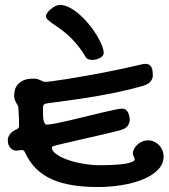

<svg xmlns="http://www.w3.org/2000/svg" viewBox="-20 -730 686 781"><path d="M69.8 -120.1Q68.4 -120.1 65.2 -119.6Q62 -119.1 58.3 -118.7Q54.7 -118.2 51.3 -117.7Q47.9 -117.2 45.9 -117.2Q32.2 -117.2 22 -128.7Q11.7 -140.1 11.7 -159.2Q11.7 -171.9 20 -183.6Q28.3 -195.3 45.9 -203.1Q51.3 -205.6 54.4 -208.7Q57.6 -211.9 57.6 -217.8Q57.6 -233.4 56.9 -251.2Q56.2 -269 54.7 -293Q54.2 -297.9 51.5 -302.2Q48.8 -306.6 45.7 -312.3Q42.5 -317.9 40 -324.7Q37.6 -331.5 37.6 -341.8Q37.6 -351.1 40.3 -363Q43 -375 51.5 -385.5Q60.1 -396 75.4 -403.1Q90.8 -410.2 115.7 -410.2Q126 -410.2 132.8 -408.2Q139.6 -406.2 144.8 -403.6Q149.9 -400.9 154.1 -398.9Q158.2 -397 162.6 -397Q170.4 -397 193.8 -399.9Q217.3 -402.8 250.2 -408.2Q283.2 -413.6 323 -420.4Q362.8 -427.2 403.8 -435.3Q444.8 -443.4 483.9 -451.7Q522.9 -460 554.7 -467.8Q564.5 -470.2 571.8 -470.2Q582 -470.2 588.1 -465.6Q594.2 -460.9 597.2 -454.1Q600.1 -447.3 600.8 -438.7Q601.6 -430.2 601.6 -422.9Q601.6 -410.2 593 -399.2Q584.5 -388.2 564.9 -381.8Q516.6 -367.7 467.5 -357.2Q418.5 -346.7 368.7 -338.1Q318.8 -329.6 268.6 -322.8Q218.3 -315.9 168.5 -309.1Q161.6 -308.1 158.2 -304Q154.8 -299.8 154.8 -293V-272.9Q154.8 -264.6 155.3 -255.9Q155.8 -247.1 157.5 -239.7Q159.2 -232.4 162.1 -227.8Q165 -223.1 169.9 -223.1Q181.6 -223.1 206.3 -228Q231 -232.9 262 -240Q293 -247.1 326.9 -255.6Q360.8 -264.2 391.1 -271.2Q421.4 -278.3 444.3 -283.2Q467.3 -288.1 476.6 -288.1Q490.2 -288.1 497.3 -278.1Q504.4 -268.1 506.8 -252.9Q506.8 -250.5 507.3 -248.5Q507.8 -246.6 507.8 -244.1Q507.8 -230 499.3 -218Q490.7 -206.1 468.8 -200.2Q462.9 -198.2 445.3 -194.1Q427.7 -189.9 403.8 -184.3Q379.9 -178.7 352.1 -172.4Q324.2 -166 297.4 -159.9Q270.5 -153.8 247.3 -148.2Q224.1 -142.6 209.5 -139.2Q196.3 -135.7 193.6 -133.8Q190.9 -131.8 190.9 -128.9Q191.9 -118.2 201.9 -108.9Q211.9 -99.6 227.3 -91.8Q242.7 -84 262 -77.6Q281.2 -71.3 302 -67.1Q322.8 -63 342.8 -60.5Q362.8 -58.1 379.9 -58.1Q387.2 -58.1 400.9 -58.1Q414.6 -58.1 430.9 -58.8Q447.3 -59.6 464.6 -61Q481.9 -62.5 495.8 -65.2Q509.8 -67.9 518.8 -72Q527.8 -76.2 527.8 -82Q527.8 -87.4 524.2 -93.3Q520.5 -99.1 520.5 -106Q520.5 -115.7 525.9 -125.2Q531.2 -134.8 539.8 -142.3Q548.3 -149.9 559.3 -154.5Q570.3 -159.2 581.5 -159.2Q595.7 -159.2 607.4 -153.6Q619.1 -147.9 627.7 -138.9Q636.2 -129.9 640.9 -118.2Q645.5 -106.4 645.5 -94.2Q645.5 -62 621.8 -38.6Q598.1 -15.1 560.1 0.2Q522 15.6 474.1 23.2Q426.3 30.8 377.9 30.8Q321.3 30.8 274.4 23.2Q227.5 15.6 190.4 -1Q153.3 -17.6 126.5 -44.2Q99.6 -70.8 82.5 -108.9Q76.7 -120.1 69.8 -120.1ZM167 -664.1Q167 -669.9 172.6 -678Q178.2 -686 186.8 -693.1Q195.3 -700.2 205.1 -705.1Q214.8 -710 223.6 -710Q242.2 -710 262.9 -699.2Q283.7 -688.5 303.5 -671.1Q323.2 -653.8 341.1 -632.1Q358.9 -610.4 372.3 -588.6Q385.7 -566.9 393.8 -547.1Q401.9 -527.3 401.9 -514.2Q401.9 -508.3 397.7 -503.2Q393.6 -498 387 -494.4Q380.4 -490.7 372.3 -488.5Q364.3 -486.3 356 -486.3Q346.7 -486.3 339.6 -488.8Q332.5 -491.2 328.6 -498Q310.5 -528.3 291.7 -550.5Q272.9 -572.8 254.9 -588.6Q236.8 -604.5 220.9 -615.5Q205.1 -626.5 193.1 -634.8Q181.2 -643.1 174.1 -649.9Q167 -656.7 167 -664.1Z"/></svg>

Font: Gochi Hand Cyrillic
Style: Regular
Weight: 400
Designer: Juan Pablo del Peral; Denis Ignatov
Foundry: Juan Pablo del Peral; Denis Ignatov
Version: Version 1.00 June 29, 2018, initial release